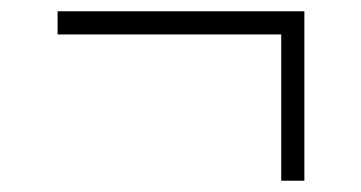

<svg xmlns="http://www.w3.org/2000/svg" viewBox="-20 -320 640 340"><path d="M478 0V-259H82V-300H519V0Z"/></svg>

Font: Red Hat Display
Style: Regular
Weight: 300
Designer: Pentagram, MCKL
Foundry: Pentagram, MCKL
Version: Version 1.023